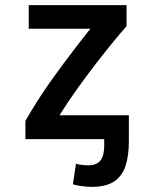

<svg xmlns="http://www.w3.org/2000/svg" viewBox="-20 -542 600 748"><path d="M337 186Q323 186 301.5 183.5Q280 181 264 176L276 96Q286 99 299 100.5Q312 102 324 102Q357 102 371.5 83Q386 64 386 26V0H79V-71Q99 -106 123.5 -145Q148 -184 176 -223.5Q204 -263 232 -300.5Q260 -338 286 -371.5Q312 -405 332 -430H92V-522H473V-440Q454 -419 422.5 -380.5Q391 -342 353 -293Q315 -244 278 -192Q241 -140 212 -93H482V9Q482 65 469 104.5Q456 144 424.5 165Q393 186 337 186Z"/></svg>

Font: Ubuntu Sans Mono Medium
Style: Regular
Weight: 500
Monospace: yes
Designer: Dalton Maag Ltd
Foundry: Dalton Maag Ltd
Version: Version 1.006